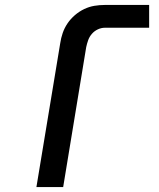

<svg xmlns="http://www.w3.org/2000/svg" viewBox="-20 -755 640 775"><path d="M127 0 223 -580Q226 -601 233 -621.5Q240 -642 252.5 -660.5Q265 -679 282.5 -694Q300 -709 320 -718.5Q340 -728 361 -731.5Q382 -735 403 -735H582V-643H403Q389 -643 375 -636.5Q361 -630 351 -618.5Q341 -607 336 -593Q331 -579 328 -565L235 0Z"/></svg>

Font: Iosevka SS04 Semibold Extended
Style: Italic
Weight: 600
Width: 7
Italic angle: -9°
Monospace: yes
Designer: Belleve Invis
Foundry: Belleve Invis
Version: Version 19.0.0; ttfautohint (v1.8.4)